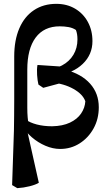

<svg xmlns="http://www.w3.org/2000/svg" viewBox="-20 -755 562 999"><path d="M70 224 43 208 50 0Q52 -40 52.5 -76Q53 -112 53.5 -151Q54 -190 54 -238V-461Q54 -546 80.5 -607.5Q107 -669 156.5 -702Q206 -735 273 -735Q328 -735 370.5 -710Q413 -685 437 -641Q461 -597 461 -541Q461 -471 410.5 -422.5Q360 -374 276 -363L211 -391Q264 -394 302.5 -414.5Q341 -435 362 -470Q383 -505 383 -550Q383 -579 375 -599Q359 -610 337 -614Q315 -618 291 -618Q209 -618 165.5 -559.5Q122 -501 122 -393V-195Q122 -166 124 -144Q126 -122 128 -108L119 -86L182 196Q166 206 134.5 214Q103 222 70 224ZM293 20Q255 20 216.5 3.5Q178 -13 146 -40.5Q114 -68 95 -103L114 -133Q135 -117 171 -107.5Q207 -98 251 -98Q306 -99 344 -117Q382 -135 402 -164.5Q422 -194 424 -228Q411 -265 362 -292.5Q313 -320 247 -326L321 -392Q404 -370 449 -319.5Q494 -269 494 -197Q494 -136 467 -87Q440 -38 394.5 -9Q349 20 293 20ZM205 -298 180 -315Q175 -335 173 -365Q171 -395 175 -417L325 -407L346 -336Z"/></svg>

Font: Eczar Medium
Style: Regular
Weight: 500
Designer: Vaibhav Singh
Foundry: Rosetta Type Foundry
Version: Version 2.000